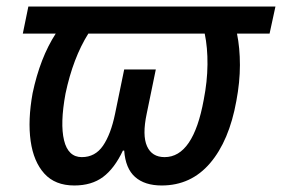

<svg xmlns="http://www.w3.org/2000/svg" viewBox="-20 -559 865 589"><path d="M208 10Q149 10 116 -26.5Q83 -63 74 -126.5Q65 -190 80 -273Q103 -382 151 -456H50L67 -539H825L807 -456H707Q716 -412 716 -359.5Q716 -307 705 -249Q683 -127 624.5 -58.5Q566 10 476 10Q424 10 394.5 -16Q365 -42 361 -97H357Q331 -42 296 -16Q261 10 208 10ZM231 -77Q272 -77 296 -112Q320 -147 333 -210L361 -346H458L430 -210Q416 -144 431 -110.5Q446 -77 485 -77Q573 -77 605 -253Q616 -309 616.5 -361Q617 -413 608 -456H251Q204 -381 181 -272Q164 -180 176.5 -128.5Q189 -77 231 -77Z"/></svg>

Font: Noto Sans SemiCondensed Medium
Style: Italic
Weight: 500
Width: 4
Italic angle: -12°
Designer: Monotype Design Team
Foundry: Monotype Imaging Inc.
Version: Version 2.013; ttfautohint (v1.8.4.7-5d5b)